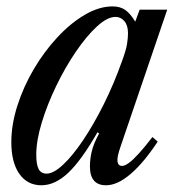

<svg xmlns="http://www.w3.org/2000/svg" viewBox="-20 -554 540 585"><path d="M106 10.5Q63.5 10.5 39 -24.2Q14.5 -59 14.5 -121Q14.5 -174.5 33 -232.2Q51.5 -290 83.2 -343.8Q115 -397.5 155 -440.5Q195 -483.5 238.5 -509Q282 -534.5 323 -534.5Q346 -534.5 361.5 -523.8Q377 -513 392 -488L405.5 -524.5H489.5L347.5 -108Q336 -75 338 -61.8Q340 -48.5 352 -48.5Q360.5 -48.5 373 -57.8Q385.5 -67 403.2 -86.5Q421 -106 444.5 -136.5L460.5 -122.5Q417.5 -57.5 377.5 -23.5Q337.5 10.5 303 10.5Q254 10.5 254 -47Q254 -69 259.5 -92.5Q265 -116 282 -147.5L277 -151Q228.5 -66 188.2 -27.8Q148 10.5 106 10.5ZM122 -25Q143 -25 172 -52Q201 -79 233 -126.5Q265 -174 296 -236Q327 -298 352 -368.5Q364.5 -402.5 367.2 -420.8Q370 -439 370 -453Q370 -476.5 359 -489.5Q348 -502.5 332 -502.5Q307 -502.5 275.2 -473.2Q243.5 -444 211 -396.2Q178.5 -348.5 151.2 -292Q124 -235.5 107.2 -180.5Q90.5 -125.5 90.5 -82.5Q90.5 -52.5 97.8 -38.8Q105 -25 122 -25Z"/></svg>

Font: Libre Caslon Condensed
Style: Italic
Weight: 400
Italic angle: -22.583°
Designer: Pablo Impallari, Rodrigo Fuenzalida, Katja Schimmel, Ertekin Erdin
Foundry: Pablo Impallari, Rodrigo Fuenzalida
Version: Version 2.000;gftools[0.9.33]